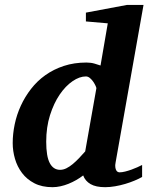

<svg xmlns="http://www.w3.org/2000/svg" viewBox="-20 -757 610 789"><path d="M376 -394Q376.5 -396 373 -403.8Q369.6 -411.6 363.8 -420.4Q357.9 -429.2 349.9 -436Q341.8 -442.9 333 -442.9Q306.6 -442.9 278.1 -423.3Q249.5 -403.8 225.3 -368.4Q201.2 -333 185.5 -283.7Q169.9 -234.4 169.9 -174.8Q169.9 -114.3 184.6 -86.7Q199.2 -59.1 227.1 -59.1Q239.7 -59.1 252.7 -65.4Q265.6 -71.8 278.6 -82.5Q291.5 -93.3 304.4 -106.7Q317.4 -120.1 330.1 -134.8ZM455.1 -89.8Q452.6 -77.6 453.9 -69.6Q455.1 -61.5 457.8 -56.9Q460.4 -52.2 464.4 -50.5Q468.3 -48.8 471.2 -48.8Q481.4 -48.8 494.1 -52Q506.8 -55.2 519.8 -59.8Q532.7 -64.5 544.2 -69.6Q555.7 -74.7 564 -79.1V-29.8Q551.3 -22.5 533.2 -14.9Q515.1 -7.3 494.6 -1.2Q474.1 4.9 452.9 8.5Q431.6 12.2 412.1 12.2Q374 12.2 352.1 -0.5Q330.1 -13.2 321.8 -36.1Q308.6 -25.9 293.2 -17.1Q277.8 -8.3 261.5 -1.7Q245.1 4.9 228.5 8.5Q211.9 12.2 195.8 12.2Q152.3 12.2 121.3 -3.9Q90.3 -20 70.6 -46.1Q50.8 -72.3 41.5 -104.5Q32.2 -136.7 32.2 -168.9Q32.2 -207 40.5 -246.6Q48.8 -286.1 65.7 -322.8Q82.5 -359.4 107.7 -391.8Q132.8 -424.3 166.5 -448.2Q200.2 -472.2 242.4 -486.1Q284.7 -500 335 -500Q353.5 -500 368.4 -495.6Q383.3 -491.2 393.1 -487.8L422.9 -661.1L333 -668.9V-705.1L502 -736.8H569.8Z"/></svg>

Font: Charis SIL CyrE
Style: Bold Italic
Weight: 700
Italic angle: -11°
Foundry: SIL International
Version: Version 5.000